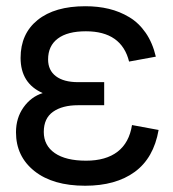

<svg xmlns="http://www.w3.org/2000/svg" viewBox="-20 -575 551 610"><path d="M250.5 15.1Q147.9 15.1 89.4 -31.5Q30.8 -78.1 30.8 -154.8Q30.8 -200.2 54.7 -233.9Q78.6 -267.6 115.7 -279.3Q45.4 -310.1 45.4 -391.1Q45.4 -467.8 99.6 -511.5Q153.8 -555.2 251 -555.2Q291.5 -555.2 325.9 -546.9Q360.4 -538.6 390.6 -520.5Q420.9 -502.4 442.9 -470.7Q464.8 -439 475.1 -395L390.1 -379.4Q366.2 -475.6 252.9 -475.6Q194.3 -475.6 163.6 -452.4Q132.8 -429.2 132.8 -386.2Q132.8 -351.6 157.7 -332.8Q182.6 -314 228 -314H311V-240.7H228Q178.2 -240.7 148.7 -220Q119.1 -199.2 119.1 -155.8Q119.1 -112.8 154.1 -88.6Q189 -64.5 253.4 -64.5Q316.4 -64.5 353.5 -93Q390.6 -121.6 399.4 -177.7L483.9 -162.1Q468.3 -72.8 408 -28.8Q347.7 15.1 250.5 15.1Z"/></svg>

Font: Vela Sans Med
Style: Regular
Weight: 500
Designer: Principal design: Mikhail Sharanda - project Manrope.
Design modification: Ravid Balaliev
Foundry: Mikhail Sharanda
Version: Version 1.001